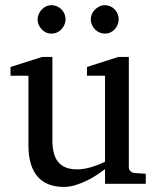

<svg xmlns="http://www.w3.org/2000/svg" viewBox="-20 -716 609 748"><path d="M389.2 0V-57.1Q376.5 -47.4 358.2 -35.2Q339.8 -22.9 318.6 -12.5Q297.4 -2 274.2 5.1Q251 12.2 229 12.2Q196.8 12.2 171.1 2.7Q145.5 -6.8 127.7 -26.6Q109.9 -46.4 100.3 -76.9Q90.8 -107.4 90.8 -149.9V-420.9H21V-455.1L144 -494.1H184.1V-168.9Q184.1 -142.6 189.2 -121.6Q194.3 -100.6 205.8 -85.9Q217.3 -71.3 235.8 -63.7Q254.4 -56.2 280.8 -56.2Q295.9 -56.2 311.5 -59.1Q327.1 -62 341.3 -66.7Q355.5 -71.3 367.9 -76.4Q380.4 -81.5 389.2 -85.9V-420.9H318.8V-455.1L440.9 -494.1H481.9V-64Q481.9 -54.7 488.5 -48.8Q495.1 -43 503.9 -42L547.9 -39.1V0ZM235.4 -641.1Q235.4 -629.9 231 -619.6Q226.6 -609.4 219.2 -601.6Q211.9 -593.8 201.9 -589.4Q191.9 -585 180.7 -585Q169.4 -585 159.7 -589.4Q149.9 -593.8 142.6 -601.6Q135.3 -609.4 130.9 -619.1Q126.5 -628.9 126.5 -640.1Q126.5 -650.9 130.9 -660.9Q135.3 -670.9 142.6 -678.7Q149.9 -686.5 159.7 -691.2Q169.4 -695.8 180.7 -695.8Q191.9 -695.8 201.9 -691.4Q211.9 -687 219.2 -679.7Q226.6 -672.4 231 -662.4Q235.4 -652.3 235.4 -641.1ZM442.4 -641.1Q442.4 -629.9 438.2 -619.6Q434.1 -609.4 426.8 -601.6Q419.4 -593.8 409.7 -589.4Q399.9 -585 388.7 -585Q377.4 -585 367.4 -589.4Q357.4 -593.8 349.9 -601.6Q342.3 -609.4 337.9 -619.6Q333.5 -629.9 333.5 -641.1Q333.5 -651.4 337.9 -661.4Q342.3 -671.4 350.1 -679Q357.9 -686.5 367.7 -691.2Q377.4 -695.8 388.7 -695.8Q399.9 -695.8 409.7 -691.4Q419.4 -687 426.8 -679.4Q434.1 -671.9 438.2 -661.9Q442.4 -651.9 442.4 -641.1Z"/></svg>

Font: BabelStone Ogham Bound
Style: Regular
Weight: 400
Designer: Andrew West
Foundry: BabelStone
Version: Version 2.02 March 14, 2022